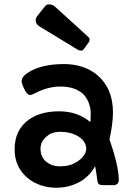

<svg xmlns="http://www.w3.org/2000/svg" viewBox="-20 -861 623 893"><path d="M532.7 -25.9Q532.7 0 507.3 0H460Q440.9 0 437 -7.6Q433.1 -15.1 432.6 -21.2Q432.1 -27.3 430.7 -36.1Q427.7 -60.1 422.4 -87.9Q384.3 -18.1 302.7 4.4Q273.9 12.2 239.3 12.2Q204.6 12.2 169.9 0.7Q135.3 -10.7 108.4 -33.2Q47.9 -84 47.9 -166.5Q47.9 -256.8 114.3 -304.7Q168.9 -343.3 254.9 -343.3Q340.8 -343.3 400.4 -293Q401.9 -309.6 401.9 -334.5Q401.9 -359.4 392.1 -384.3Q382.3 -409.2 364.3 -425.8Q327.1 -458.5 260.7 -458.5Q201.2 -458.5 139.6 -425.8Q127.9 -419.4 119.1 -419.4Q106 -419.4 93.8 -445.3Q80.6 -471.7 80.6 -483.4Q80.6 -504.9 112.8 -524.9Q174.3 -563 277.3 -563Q371.1 -563 432.6 -511.7Q505.4 -450.2 505.4 -337.9Q505.4 -288.1 489.3 -212.4Q530.8 -94.2 532.7 -25.9ZM195.3 -108.4Q222.2 -87.4 255.6 -87.4Q289.1 -87.4 310.5 -95.2Q332 -103 347.7 -115.2Q381.3 -141.6 381.3 -170.9Q378.4 -207.5 340.8 -228.5Q307.1 -248 261.2 -248Q225.6 -248 205.6 -233.2Q185.5 -218.3 177 -203.6Q168.5 -189 168.5 -169.2Q168.5 -149.4 175.5 -134Q182.6 -118.7 195.3 -108.4ZM165 -737.3Q147 -748.5 146.2 -762.5Q145.5 -776.4 151.4 -783.7L188 -830.1Q196.3 -840.8 206.1 -840.8Q224.1 -840.8 236.3 -829.6L387.2 -692.4Q397 -683.6 397 -677Q397 -670.4 393.6 -665.5L369.6 -632.3Q365.2 -625.5 356.9 -625.5Q348.6 -625.5 342.3 -629.4Z"/></svg>

Font: Capriola
Style: Regular
Weight: 400
Designer: Viktoriya Grabowska
Foundry: Viktoriya Grabowska
Version: Version 1.007